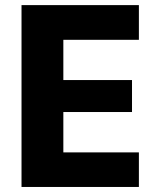

<svg xmlns="http://www.w3.org/2000/svg" viewBox="-20 -742 588 762"><path d="M531.2 -137.2V0H65.4V-721.7H531.2V-584H231.4V-424.3H503.9V-297.4H231.4V-137.2Z"/></svg>

Font: Estedad-FD ExtraBold
Style: Regular
Weight: 800
Designer: Amin Abedi
Version: Version 7.3